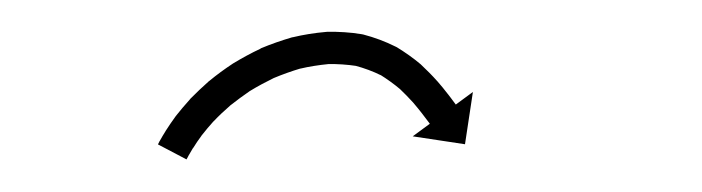

<svg xmlns="http://www.w3.org/2000/svg" viewBox="-20 -318 435 119"><path d="M79 -230.7C78.7 -230 78.3 -229.2 77.9 -228.5L95.6 -219.2C96 -219.9 96.3 -220.6 96.7 -221.2C96.7 -221.2 96.7 -221.2 96.6 -221.1C96.6 -221.1 96.6 -221.1 96.6 -221.1C97.6 -222.9 98.6 -224.6 99.7 -226.4C99.7 -226.4 99.6 -226.3 99.6 -226.3C99.6 -226.2 99.6 -226.1 99.6 -226.1C101.3 -228.8 103 -231.4 104.9 -233.9C104.9 -233.9 104.9 -233.9 104.8 -233.8C104.8 -233.7 104.7 -233.7 104.7 -233.7C107.2 -236.9 109.8 -240 112.5 -243C112.5 -243 112.5 -242.9 112.4 -242.9C112.4 -242.8 112.3 -242.7 112.3 -242.7C115.6 -246.2 119.1 -249.5 122.7 -252.6C122.7 -252.6 122.6 -252.6 122.6 -252.5C122.5 -252.4 122.4 -252.4 122.4 -252.4C126.6 -255.7 130.9 -258.9 135.3 -261.9C135.3 -261.9 135.2 -261.8 135.1 -261.8C135 -261.7 134.9 -261.6 134.9 -261.6C139.8 -264.6 144.9 -267.3 150 -269.8C150 -269.8 149.9 -269.8 149.8 -269.7C149.7 -269.7 149.6 -269.6 149.6 -269.6C155.1 -271.9 160.7 -273.9 166.4 -275.6C166.4 -275.6 166.3 -275.5 166.1 -275.5C166 -275.5 165.8 -275.4 165.8 -275.4C171.7 -276.8 177.7 -277.7 183.7 -278.3C183.7 -278.3 183.5 -278.3 183.4 -278.3C183.2 -278.3 183 -278.3 183 -278.3C189.1 -278.4 195.1 -278 201.1 -277.1C201.1 -277.1 200.8 -277.1 200.6 -277.2C200.3 -277.2 200.1 -277.3 200.1 -277.3C205.7 -275.8 211.2 -273.8 216.4 -271.2C216.4 -271.2 216.2 -271.3 216 -271.4C215.8 -271.5 215.6 -271.7 215.6 -271.7C219.9 -269 224.1 -266 227.9 -262.8C227.9 -262.8 227.8 -262.9 227.7 -263C227.6 -263.1 227.5 -263.2 227.5 -263.2C230.5 -260.3 233.4 -257.4 236.2 -254.3C236.2 -254.3 236.1 -254.4 236.1 -254.4C236 -254.5 236 -254.5 236 -254.5C238 -252.2 239.9 -249.8 241.8 -247.4C241.8 -247.4 241.8 -247.4 241.8 -247.5C241.8 -247.5 241.7 -247.5 241.7 -247.5C242.9 -246 244.1 -244.4 245.2 -242.9L245.2 -242.9L245.2 -242.9C245.6 -242.4 246 -241.8 246.4 -241.3L235.8 -233.5L268.2 -228.6L273.1 -261L262.5 -253.2C262.1 -253.7 261.7 -254.3 261.3 -254.8L261.3 -254.8L261.3 -254.8C260.1 -256.5 258.8 -258.1 257.6 -259.7C257.6 -259.7 257.6 -259.7 257.6 -259.7C257.6 -259.8 257.5 -259.8 257.5 -259.8C255.5 -262.4 253.4 -265 251.2 -267.5C251.2 -267.5 251.2 -267.5 251.1 -267.6C251.1 -267.6 251 -267.7 251 -267.7C247.9 -271.2 244.6 -274.5 241.2 -277.7C241.2 -277.7 241.1 -277.8 241 -277.9C240.9 -278 240.8 -278.1 240.8 -278.1C236.2 -282 231.2 -285.5 226 -288.7C226 -288.7 225.8 -288.8 225.6 -288.9C225.4 -289 225.2 -289.1 225.2 -289.1C218.8 -292.3 212.1 -294.8 205.2 -296.6C205.2 -296.6 205 -296.7 204.7 -296.7C204.5 -296.8 204.2 -296.8 204.2 -296.8C197.1 -298 189.8 -298.4 182.6 -298.3C182.6 -298.3 182.4 -298.3 182.2 -298.2C182 -298.2 181.9 -298.2 181.9 -298.2C175 -297.6 168.1 -296.5 161.4 -294.9C161.4 -294.9 161.2 -294.9 161.1 -294.9C161 -294.8 160.8 -294.8 160.8 -294.8C154.4 -292.9 148 -290.7 141.8 -288.1C141.8 -288.1 141.7 -288 141.6 -288C141.5 -287.9 141.4 -287.8 141.4 -287.8C135.6 -285.1 130 -282 124.5 -278.7C124.5 -278.7 124.4 -278.7 124.3 -278.6C124.3 -278.5 124.2 -278.5 124.2 -278.5C119.2 -275.2 114.4 -271.7 109.8 -267.9C109.8 -267.9 109.8 -267.9 109.7 -267.8C109.6 -267.7 109.5 -267.7 109.5 -267.7C105.5 -264.1 101.6 -260.5 97.9 -256.7C97.9 -256.7 97.9 -256.6 97.8 -256.5C97.7 -256.5 97.7 -256.4 97.7 -256.4C94.6 -253 91.7 -249.5 88.9 -246C88.9 -246 88.9 -245.9 88.8 -245.8C88.8 -245.8 88.7 -245.7 88.7 -245.7C86.6 -242.8 84.6 -239.9 82.7 -236.9C82.7 -236.9 82.7 -236.9 82.6 -236.8C82.6 -236.8 82.6 -236.7 82.6 -236.7C81.4 -234.8 80.2 -232.8 79.1 -230.8C79.1 -230.8 79.1 -230.7 79.1 -230.7C79.1 -230.7 79 -230.7 79 -230.7Z"/></svg>

Font: FRB American Cursive Just Arrows Semibold
Style: Italic
Weight: 600
Italic angle: -25°
Version: Version 2.0;Modular Font Editor K font №1